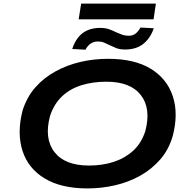

<svg xmlns="http://www.w3.org/2000/svg" viewBox="-20 -1044 1060 1074"><path d="M469 10Q323 10 230.5 -45.5Q138 -101 106 -200Q74 -299 106 -425Q130 -501 177.5 -555Q225 -609 290 -644.5Q355 -680 429.5 -697.5Q504 -715 585 -715Q732 -715 823 -659.5Q914 -604 946.5 -506Q979 -408 946 -282Q923 -205 875 -150.5Q827 -96 763 -60.5Q699 -25 623.5 -7.5Q548 10 469 10ZM478 -118Q553 -118 616 -138.5Q679 -159 725 -201Q771 -243 793 -311Q826 -437 768 -512Q710 -587 575 -587Q500 -587 436.5 -567.5Q373 -548 328 -506Q283 -464 260 -396Q226 -269 284.5 -193.5Q343 -118 478 -118ZM420 -936 434 -1024H852L839 -936ZM680 -767Q649 -767 629 -775.5Q609 -784 592 -792Q576 -800 561.5 -806Q547 -812 526 -812Q506 -812 488.5 -801Q471 -790 458 -766L384 -770Q396 -807 416.5 -833.5Q437 -860 468 -874Q499 -888 540 -888Q571 -888 593 -879.5Q615 -871 631 -863Q646 -856 663 -850Q680 -844 699 -844Q724 -844 739 -856.5Q754 -869 766 -890L840 -886Q822 -831 782 -799Q742 -767 680 -767Z"/></svg>

Font: Nunito Sans 7pt Expanded
Style: Bold Italic
Weight: 700
Width: 7
Italic angle: -9°
Designer: Vernon Adams
Foundry: Vernon Adams
Version: Version 3.101;gftools[0.9.27]